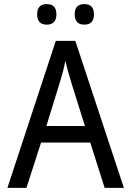

<svg xmlns="http://www.w3.org/2000/svg" viewBox="-20 -916 640 936"><path d="M490.2 0 419.9 -221.2H180.2L108.9 0H16.1L252 -716.8H347.2L584 0ZM394 -301.8 329.1 -508.8Q310.1 -569.3 298.8 -619.1Q289.1 -570.8 276.4 -529.8L206.1 -301.8ZM208 -896Q254.9 -896 254.9 -846.2Q254.9 -795.9 208 -795.9Q161.1 -795.9 161.1 -846.2Q161.1 -896 208 -896ZM391.1 -896Q438 -896 438 -846.2Q438 -795.9 391.1 -795.9Q344.2 -795.9 344.2 -846.2Q344.2 -896 391.1 -896Z"/></svg>

Font: TypoPRO Noto Mono
Style: Regular
Weight: 400
Designer: Monotype Design Team
Foundry: Monotype Imaging Inc.
Version: Version 1.00